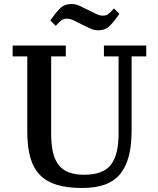

<svg xmlns="http://www.w3.org/2000/svg" viewBox="-20 -925 790 957"><path d="M390 12Q316 12 264 -3.5Q212 -19 179 -53Q146 -87 131 -140Q116 -193 116 -268V-644H43V-698H308V-644H235V-258Q235 -206 243.5 -168Q252 -130 271 -104.5Q290 -79 321.5 -66.5Q353 -54 400 -54Q494 -54 532.5 -103.5Q571 -153 571 -257V-644H498V-698H709V-644H636V-274Q636 -202 622.5 -148.5Q609 -95 580 -59Q551 -23 504 -5.5Q457 12 390 12ZM470 -774Q449 -774 429.5 -783Q410 -792 390 -802Q370 -812 350 -822Q330 -832 314 -832Q298 -832 287.5 -825Q277 -818 258 -796L231 -823Q256 -860 278.5 -882.5Q301 -905 336 -905Q357 -905 376.5 -896Q396 -887 416 -877Q436 -867 456 -857Q476 -847 492 -847Q500 -847 506 -848.5Q512 -850 518 -854Q524 -858 531 -865Q538 -872 548 -883L575 -856Q550 -819 527.5 -796.5Q505 -774 470 -774Z"/></svg>

Font: IBM Plex Serif Medm
Style: Regular
Weight: 500
Designer: Mike Abbink, Paul van der Laan, Pieter van Rosmalen
Foundry: Bold Monday
Version: Version 3.001